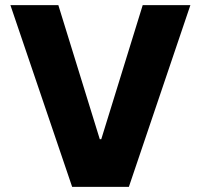

<svg xmlns="http://www.w3.org/2000/svg" viewBox="-20 -727 782 747"><path d="M368.2 -185.5H374L535.2 -707H720.7L481.4 0H260.7L20.5 -707H207Z"/></svg>

Font: Pretendard ExtraBold
Style: Regular
Weight: 800
Designer: Base glyphs from Inter by Rasmus Andersson; Hangeul glyphs from Noto Sans CJK(Source Han Sans) by Jang Soo-young and Kan
Foundry: Kil Hyung-jin
Version: Version 1.309